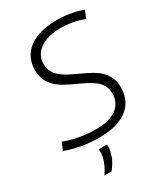

<svg xmlns="http://www.w3.org/2000/svg" viewBox="-233 -808 978 1122"><g transform="rotate(-30 255.5 -247.0)"><path d="M514 -680 494 -629Q456 -644 416.5 -651Q377 -658 333 -658Q276 -658 234 -641.5Q192 -625 169 -595Q146 -565 146 -525Q146 -493 159.5 -469.5Q173 -446 196 -428.5Q219 -411 248 -396.5Q277 -382 308 -368Q339 -354 368 -338Q397 -322 420 -301Q443 -280 456.5 -250.5Q470 -221 470 -182Q470 -125 442 -81.5Q414 -38 357 -14Q300 10 213 10Q156 10 98 0Q40 -10 -10 -29L11 -80Q41 -68 76 -59.5Q111 -51 148.5 -46.5Q186 -42 222 -42Q285 -42 326 -58.5Q367 -75 388 -105Q409 -135 409 -175Q409 -208 395.5 -231.5Q382 -255 359 -272.5Q336 -290 307.5 -304Q279 -318 248 -332Q217 -346 188 -362Q159 -378 135.5 -399.5Q112 -421 98.5 -450.5Q85 -480 85 -521Q85 -578 114.5 -620.5Q144 -663 201.5 -686.5Q259 -710 341 -710Q373 -710 401 -706.5Q429 -703 457 -697Q485 -691 514 -680ZM176 67H231Q233 74 233 81Q233 88 232 95Q229 117 222 138Q215 159 203.5 178Q192 197 177 216H129Q150 185 162 155.5Q174 126 177 99Q178 89 177.5 81Q177 73 176 67Z"/></g></svg>

Font: Georama ExtraCondensed Thin Light
Style: Italic
Weight: 300
Italic angle: -9°
Version: Version 1.001